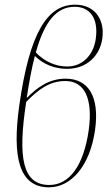

<svg xmlns="http://www.w3.org/2000/svg" viewBox="-20 -790 476 820"><path d="M189 10C284 10 364 -81 386 -235C406 -379 357 -454 260 -454C190 -454 139 -417 94 -371C104 -436 115 -499 129 -551C164 -516 213 -496 266 -496C355 -496 408 -557 417 -626C428 -704 387 -770 301 -770C182 -770 106 -651 62 -337C32 -122 60 10 189 10ZM299 -761C360 -761 402 -717 389 -624C379 -554 332 -506 267 -506C218 -506 170 -527 133 -566C170 -699 222 -761 299 -761ZM259 -444C343 -444 377 -366 359 -235C337 -79 274 0 191 0C76 0 55 -116 92 -355C143 -407 191 -444 259 -444Z"/></svg>

Font: Noto Serif Display Condensed Thin
Style: Italic
Weight: 100
Width: 3
Italic angle: -12°
Designer: Monotype Design Team
Foundry: Monotype Imaging Inc.
Version: Version 2.009